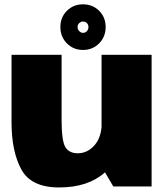

<svg xmlns="http://www.w3.org/2000/svg" viewBox="-20 -840 753 865"><path d="M490.5 0H663V-593H437.5V-267.5Q433 -217 406.5 -186.5Q374.5 -149.5 330.5 -149.5Q291.5 -149.5 274.5 -177.2Q257.5 -205 257.5 -300.5V-593H32V-288.5Q32 -158 76 -76.8Q120 4.5 246.5 4.5Q377 4.5 453 -63.5ZM354 -615Q397.5 -615 426.8 -644.8Q456 -674.5 456 -718Q456 -762 426.8 -791.2Q397.5 -820.5 354 -820.5Q310.5 -820.5 281.2 -791.2Q252 -762 252 -718Q252 -674.5 281.2 -644.8Q310.5 -615 354 -615ZM354 -692Q344.5 -692 337 -699.8Q329.5 -707.5 329.5 -718Q329.5 -729 337 -736Q344.5 -743 354 -743Q364.5 -743 371.5 -736Q378.5 -729 378.5 -718Q378.5 -707.5 371.5 -699.8Q364.5 -692 354 -692Z"/></svg>

Font: Anybody Thin Black
Style: Regular
Weight: 900
Version: Version 1.113;gftools[0.9.25]